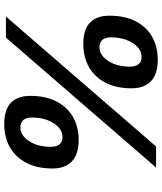

<svg xmlns="http://www.w3.org/2000/svg" viewBox="51 -809 766 908"><g transform="rotate(-90 434.0 -355.0)"><path d="M226.2 -366Q158 -366 124.6 -398.2Q91.2 -430.4 91.2 -489.6Q91.2 -563 118.2 -614.2Q145.2 -665.4 192.4 -691.7Q239.6 -718 301.2 -718Q369.8 -718 402.2 -686.2Q434.6 -654.4 434.6 -594.8Q434.6 -521.4 408.1 -470.5Q381.6 -419.6 334.7 -392.8Q287.8 -366 226.2 -366ZM240.4 -442.4Q265.6 -442.4 286.6 -461.6Q307.6 -480.8 319.9 -513.3Q332.2 -545.8 332.2 -586.4Q332.2 -641.6 285.2 -641.6Q260 -641.6 239.3 -622.9Q218.6 -604.2 206.1 -571.9Q193.6 -539.6 193.6 -499Q193.6 -442.4 240.4 -442.4ZM605.4 8Q537.2 8 503.8 -24.2Q470.4 -56.4 470.4 -115.6Q470.4 -189 497.4 -240.2Q524.4 -291.4 571.6 -317.7Q618.8 -344 680.4 -344Q749 -344 781.4 -312.2Q813.8 -280.4 813.8 -220.8Q813.8 -147.4 787.3 -96.2Q760.8 -45 713.9 -18.5Q667 8 605.4 8ZM619.6 -68.4Q644.8 -68.4 665.8 -87.6Q686.8 -106.8 699.1 -139.3Q711.4 -171.8 711.4 -212.4Q711.4 -267.6 664.4 -267.6Q639.2 -267.6 618.5 -248.9Q597.8 -230.2 585.3 -197.9Q572.8 -165.6 572.8 -125Q572.8 -68.4 619.6 -68.4ZM95.8 0 710.2 -710H809.8L195.4 0Z"/></g></svg>

Font: Geist
Style: Italic
Weight: 400
Italic angle: -12°
Designer: Basement.studio, Andrés Briganti, Mateo Zaragoza
Foundry: Basement.studio, Vercel, Andrés Briganti, Guido Ferreyra, Mateo Zaragoza
Version: Version 1.500